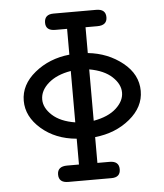

<svg xmlns="http://www.w3.org/2000/svg" viewBox="-49 -682 622 726"><g transform="rotate(-5 262.5 -319.5)"><path d="M40 -320Q40 -381 95 -426Q150 -471 227 -479V-577H182Q146 -577 146 -607Q146 -639 181 -639H343Q379 -639 379 -608Q379 -577 342 -577H297V-479Q373 -471 428.5 -426.5Q484 -382 484 -319Q484 -258 429.5 -213Q375 -168 297 -160V-62H343Q379 -62 379 -31Q379 0 345 0H181Q145 0 145 -31Q145 -62 182 -62H227V-160Q147 -167 93.5 -213.5Q40 -260 40 -320ZM110 -319Q110 -287 140.5 -259Q171 -231 227 -222V-417Q173 -408 141.5 -380.5Q110 -353 110 -319ZM297 -222Q353 -232 383 -259.5Q413 -287 413 -319Q413 -351 383 -379Q353 -407 297 -417Z"/></g></svg>

Font: CMU Typewriter Text
Style: Regular
Weight: 500
Monospace: yes
Version: Version 0.7.0